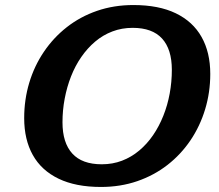

<svg xmlns="http://www.w3.org/2000/svg" viewBox="-20 -730 868 762"><path d="M228 -244.5Q228 -163.5 266.8 -120.8Q305.5 -78 384 -78Q427 -78 464.2 -92.2Q501.5 -106.5 532.5 -132.5Q563.5 -158.5 587.5 -193.5Q611.5 -228.5 628.2 -270.5Q645 -312.5 653.5 -358.8Q662 -405 662 -453Q662 -534.5 623.2 -577Q584.5 -619.5 506.5 -619.5Q463.5 -619.5 426 -605.2Q388.5 -591 357.8 -565Q327 -539 302.8 -504Q278.5 -469 262 -427Q245.5 -385 236.8 -338.8Q228 -292.5 228 -244.5ZM814.5 -436.5Q814.5 -363.5 794.2 -296.5Q774 -229.5 736 -173.2Q698 -117 644.8 -75.5Q591.5 -34 524.8 -11Q458 12 380.5 12Q280.5 12 212.5 -20.8Q144.5 -53.5 110.2 -114.8Q76 -176 76 -261Q76 -334.5 96 -401.2Q116 -468 154 -524.2Q192 -580.5 245.2 -622.2Q298.5 -664 365.2 -687Q432 -710 509.5 -710Q610 -710 677.8 -677.2Q745.5 -644.5 780 -583.2Q814.5 -522 814.5 -436.5Z"/></svg>

Font: Newsreader 9pt SemiBold
Style: Italic
Weight: 600
Italic angle: -17°
Designer: Hugues Gentile
Foundry: Production Type
Version: Version 1.003